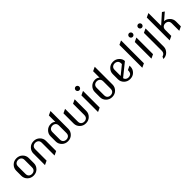

<svg xmlns="http://www.w3.org/2000/svg" viewBox="374 -2448 4359 4359"><g transform="rotate(-45 2553.5 -268.5)"><path d="M73.2 -185.5V-351.6Q73.2 -432.1 133.8 -491.7Q190.4 -546.9 275.9 -546.9Q360.4 -546.9 418 -491.7Q478.5 -433.1 478.5 -351.6V-185.5Q478.5 -105 418 -45.4Q361.3 9.8 275.9 9.8Q191.4 9.8 133.8 -45.4Q73.2 -104 73.2 -185.5ZM170.9 -152.3Q170.9 -96.2 201.4 -70.1Q231.9 -43.9 275.9 -43.9Q319.8 -43.9 350.3 -70.1Q380.9 -96.2 380.9 -152.3V-384.8Q380.9 -440.9 350.3 -467Q319.8 -493.2 275.9 -493.2Q231.9 -493.2 201.4 -467Q170.9 -440.9 170.9 -384.8Z M625 19.5V-351.6Q625 -432.1 685.5 -491.7Q742.2 -546.9 827.6 -546.9Q912.1 -546.9 969.7 -491.7Q1030.3 -433.1 1030.3 -351.6V-24.4L937.5 19.5H932.6V-384.8Q932.6 -440.9 902.1 -467Q871.6 -493.2 827.6 -493.2Q783.7 -493.2 753.2 -467Q722.7 -440.9 722.7 -384.8V-24.4L629.9 19.5Z M1274.4 -152.3Q1274.4 -96.2 1304.9 -70.1Q1335.4 -43.9 1379.4 -43.9Q1423.3 -43.9 1453.9 -70.1Q1484.4 -96.2 1484.4 -152.3V-384.8Q1484.4 -440.9 1453.9 -467Q1423.3 -493.2 1379.4 -493.2Q1335.4 -493.2 1304.9 -467Q1274.4 -440.9 1274.4 -384.8ZM1176.8 -185.5V-351.6Q1176.8 -432.1 1237.3 -491.7Q1293.9 -546.9 1379.4 -546.9Q1443.8 -546.9 1484.4 -505.4V-712.9L1577.1 -756.8H1582V-185.5Q1582 -105 1521.5 -45.4Q1464.8 9.8 1379.4 9.8Q1294.9 9.8 1237.3 -45.4Q1176.8 -104 1176.8 -185.5Z M1752.9 -512.7 1845.7 -556.6H1850.6V-152.3Q1850.6 -96.2 1881.1 -70.1Q1911.6 -43.9 1955.6 -43.9Q1999.5 -43.9 2030 -70.1Q2060.5 -96.2 2060.5 -152.3V-512.7L2153.3 -556.6H2158.2V-185.5Q2158.2 -105 2097.7 -45.4Q2041 9.8 1955.6 9.8Q1871.1 9.8 1813.5 -45.4Q1752.9 -104 1752.9 -185.5Z M2336.4 -645Q2319.3 -662.6 2319.3 -687.3Q2319.3 -711.9 2336.4 -729.5Q2353.5 -747.1 2377.9 -747.1Q2402.3 -747.1 2419.4 -729.5Q2436.5 -711.9 2436.5 -687.3Q2436.5 -662.6 2419.4 -645Q2402.3 -627.4 2377.9 -627.4Q2353.5 -627.4 2336.4 -645ZM2329.1 19.5V-512.7L2421.9 -556.6H2426.8V-24.4L2334 19.5Z M2695.3 -152.3Q2695.3 -96.2 2725.8 -70.1Q2756.3 -43.9 2800.3 -43.9Q2844.2 -43.9 2874.8 -70.1Q2905.3 -96.2 2905.3 -152.3V-384.8Q2905.3 -440.9 2874.8 -467Q2844.2 -493.2 2800.3 -493.2Q2756.3 -493.2 2725.8 -467Q2695.3 -440.9 2695.3 -384.8ZM2597.7 -185.5V-351.6Q2597.7 -432.1 2658.2 -491.7Q2714.8 -546.9 2800.3 -546.9Q2864.7 -546.9 2905.3 -505.4V-712.9L2998 -756.8H3002.9V-185.5Q3002.9 -105 2942.4 -45.4Q2885.7 9.8 2800.3 9.8Q2715.8 9.8 2658.2 -45.4Q2597.7 -104 2597.7 -185.5Z M3579.1 -216.3V-185.5Q3579.1 -105 3518.6 -45.4Q3461.9 9.8 3376.5 9.8Q3292 9.8 3234.4 -45.4Q3173.8 -104 3173.8 -185.5V-351.6Q3173.8 -432.6 3234.4 -491.7Q3291 -546.9 3376.5 -546.9Q3460 -546.9 3518.6 -491.7Q3579.1 -434.6 3579.1 -365.7L3274.4 -119.6Q3281.2 -87.9 3301.8 -70.3Q3332.5 -43.9 3376.5 -43.9Q3420.4 -43.9 3450.9 -70.3Q3481.4 -96.7 3481.4 -172.4L3574.2 -216.3ZM3271.5 -194.8 3481.4 -365.2V-384.8Q3481.4 -440.4 3451.2 -466.8Q3420.4 -493.2 3376.5 -493.2Q3333 -493.2 3301.8 -466.8Q3271.5 -441.4 3271.5 -384.8Z M3750 19.5V-712.9L3842.8 -756.8H3847.7V-24.4L3754.9 19.5Z M4050.3 -645Q4033.2 -662.6 4033.2 -687.3Q4033.2 -711.9 4050.3 -729.5Q4067.4 -747.1 4091.8 -747.1Q4116.2 -747.1 4133.3 -729.5Q4150.4 -711.9 4150.4 -687.3Q4150.4 -662.6 4133.3 -645Q4116.2 -627.4 4091.8 -627.4Q4067.4 -627.4 4050.3 -645ZM4043 19.5V-512.7L4135.7 -556.6H4140.6V-24.4L4047.9 19.5Z M4253.9 166Q4286.1 157.7 4305.7 139.6Q4335.9 111.8 4335.9 57.6V-512.7L4428.7 -556.6H4433.6V24.4Q4433.6 105 4373 164.6Q4316.4 219.7 4231 219.7V214.8ZM4343.3 -645Q4326.2 -662.6 4326.2 -687.3Q4326.2 -711.9 4343.3 -729.5Q4360.4 -747.1 4384.8 -747.1Q4409.2 -747.1 4426.3 -729.5Q4443.4 -711.9 4443.4 -687.3Q4443.4 -662.6 4426.3 -645Q4409.2 -627.4 4384.8 -627.4Q4360.4 -627.4 4343.3 -645Z M4628.9 19.5V-712.9L4721.7 -756.8H4726.6V-350.1L4958 -556.6H4962.9L5015.1 -521L4847.7 -377Q4916.5 -377 4973.6 -321.8Q5034.2 -263.2 5034.2 -181.6V-24.4L4941.4 19.5H4936.5V-214.8Q4936.5 -271 4906 -297.1Q4875.5 -323.2 4831.5 -323.2Q4786.6 -323.2 4756.8 -296.9Q4726.6 -270 4726.6 -214.8V-24.4L4633.8 19.5Z"/></g></svg>

Font: Nova Slim
Style: Book
Weight: 400
Version: Version 2.000